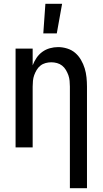

<svg xmlns="http://www.w3.org/2000/svg" viewBox="-20 -776 540 1011"><path d="M348 215V-320Q348 -335 346.5 -350.5Q345 -366 340 -380Q335 -394 327 -407.5Q319 -421 307 -430.5Q295 -440 280 -444Q265 -448 250 -448Q235 -448 220 -444Q205 -440 193 -430.5Q181 -421 173 -407.5Q165 -394 160 -380Q155 -366 153.5 -350.5Q152 -335 152 -320V0H62V-520H152V-432Q160 -453 172.5 -471.5Q185 -490 203 -503Q221 -516 242.5 -522Q264 -528 286 -528Q310 -528 334 -520.5Q358 -513 376 -497.5Q394 -482 406.5 -460.5Q419 -439 426 -416Q433 -393 435.5 -368.5Q438 -344 438 -320V215ZM208 -600 219 -756H307L279 -600Z"/></svg>

Font: Iosevka Curly Medium
Style: Regular
Weight: 500
Monospace: yes
Designer: Belleve Invis
Foundry: Belleve Invis
Version: Version 22.1.2; ttfautohint (v1.8.4)